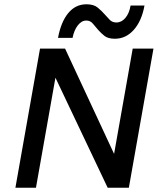

<svg xmlns="http://www.w3.org/2000/svg" viewBox="-20 -877 737 897"><path d="M384 -857Q418 -857 436.5 -841.5Q455 -826 470 -809Q482 -795 493.5 -783.5Q505 -772 524 -772Q548 -772 566 -793.5Q584 -815 590 -851H655Q642 -779 605 -737.5Q568 -696 517 -696Q485 -696 468.5 -709Q452 -722 438 -738Q425 -753 413.5 -767Q402 -781 383 -781Q361 -781 343.5 -758.5Q326 -736 319 -700H251Q265 -775 299 -816Q333 -857 384 -857ZM600 -650H697L582 0H483L239 -514L148 0H52L167 -650H284L513 -158Z"/></svg>

Font: Overused Grotesk Medium
Style: Italic
Weight: 500
Italic angle: -10°
Version: Version 0.003